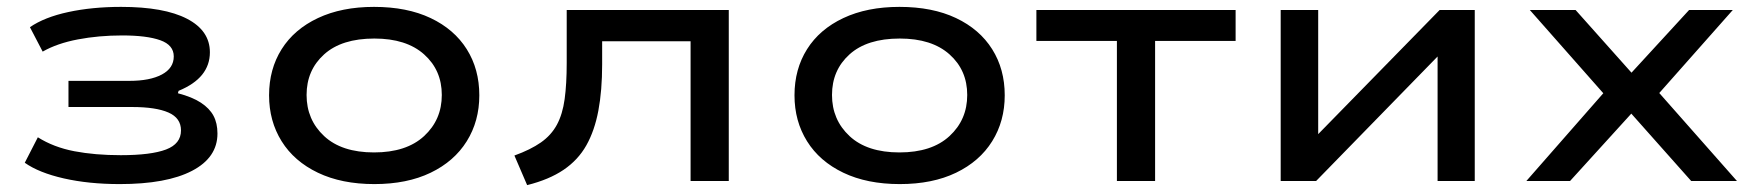

<svg xmlns="http://www.w3.org/2000/svg" viewBox="-20 -526 5102 558"><path d="M328 9Q238 9 165.5 -7.5Q93 -24 52 -53L90 -127Q136 -98 196 -86.5Q256 -75 331 -75Q419 -75 462.5 -91.5Q506 -108 506 -147Q506 -183 469.5 -199Q433 -215 364 -215H179V-291H356Q416 -291 450.5 -309.5Q485 -328 485 -362Q485 -395 446 -409Q407 -423 335 -423Q267 -423 206.5 -411.5Q146 -400 104 -376L67 -447Q109 -476 178.5 -491Q248 -506 332 -506Q457 -506 523.5 -471.5Q590 -437 590 -374Q590 -337 567.5 -309Q545 -281 499 -262L497 -255Q539 -244 564 -227.5Q589 -211 600.5 -189.5Q612 -168 612 -138Q612 -68 538 -29.5Q464 9 328 9Z M1068 9Q973 9 904 -24Q835 -57 798.5 -115.5Q762 -174 762 -249Q762 -325 798.5 -383Q835 -441 904 -473.5Q973 -506 1067 -506Q1163 -506 1231.5 -473.5Q1300 -441 1336.5 -383Q1373 -325 1373 -249Q1373 -174 1336.5 -115.5Q1300 -57 1231.5 -24Q1163 9 1068 9ZM1067 -83Q1161 -83 1212.5 -130.5Q1264 -178 1264 -250Q1264 -322 1212.5 -368Q1161 -414 1068 -414Q973 -414 922 -368Q871 -322 871 -250Q871 -178 922 -130.5Q973 -83 1067 -83Z M1512 12 1475 -74Q1522 -91 1552 -112Q1582 -133 1598.5 -163.5Q1615 -194 1621 -238Q1627 -282 1627 -343V-497H2098V0H1987V-406H1730V-339Q1730 -263 1719 -204.5Q1708 -146 1684 -103.5Q1660 -61 1618 -32.5Q1576 -4 1512 12Z M2595 9Q2500 9 2431 -24Q2362 -57 2325.5 -115.5Q2289 -174 2289 -249Q2289 -325 2325.5 -383Q2362 -441 2431 -473.5Q2500 -506 2594 -506Q2690 -506 2758.5 -473.5Q2827 -441 2863.5 -383Q2900 -325 2900 -249Q2900 -174 2863.5 -115.5Q2827 -57 2758.5 -24Q2690 9 2595 9ZM2594 -83Q2688 -83 2739.5 -130.5Q2791 -178 2791 -250Q2791 -322 2739.5 -368Q2688 -414 2595 -414Q2500 -414 2449 -368Q2398 -322 2398 -250Q2398 -178 2449 -130.5Q2500 -83 2594 -83Z M3226 0V-407H2992V-497H3571V-407H3337V0Z M3702 0V-497H3811V-129H3804L4164 -497H4266V0H4158V-369H4165L3805 0Z M4416 0 4665 -284 4667 -224 4426 -497H4559L4724 -312H4719L4889 -497H5016L4776 -226L4779 -282L5028 0H4895L4719 -198H4723L4543 0Z"/></svg>

Font: Nunito Sans 7pt Expanded Medium
Style: Regular
Weight: 500
Width: 7
Designer: Vernon Adams
Foundry: Vernon Adams
Version: Version 3.101;gftools[0.9.27]